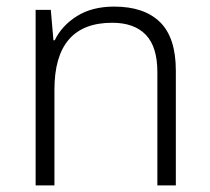

<svg xmlns="http://www.w3.org/2000/svg" viewBox="-20 -628 636 582"><path d="M326 -608Q417 -608 465 -561Q513 -514 513 -414V-66H457V-410Q457 -486 422 -522.5Q387 -559 320 -559Q145 -559 145 -356V-66H88V-598H134L142 -506H146Q167 -550 213 -579Q259 -608 326 -608Z"/></svg>

Font: Noto Sans Malayalam UI Light
Style: Regular
Weight: 300
Designer: Jelle Bosma - Monotype Design Team
Foundry: Monotype Imaging Inc.
Version: Version 2.104; ttfautohint (v1.8.4.7-5d5b)